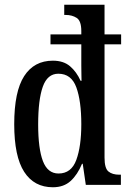

<svg xmlns="http://www.w3.org/2000/svg" viewBox="-20 -780 544 810"><path d="M203 10Q124 10 82 -55Q40 -120 40 -256Q40 -394 82 -459Q124 -524 203 -524Q248 -524 275.5 -500.5Q303 -477 320 -439H324Q324 -444 323.5 -463Q323 -482 323 -504.5Q323 -527 323 -543V-593H193V-635H323V-649Q323 -692 303.5 -704.5Q284 -717 257 -717H251V-760H421V-635H491V-593H421V-115Q421 -70 437.5 -56.5Q454 -43 483 -43H490V0H342L329 -89H326Q307 -43 278 -16.5Q249 10 203 10ZM227 -48Q281 -48 302 -105.5Q323 -163 323 -256Q323 -354 302 -411.5Q281 -469 226 -469Q180 -469 160.5 -414Q141 -359 141 -255Q141 -153 161 -100.5Q181 -48 227 -48Z"/></svg>

Font: Noto Serif Hebrew ExtraCondensed Medium
Style: Regular
Weight: 500
Width: 2
Designer: Monotype Design Team
Foundry: Monotype Imaging Inc.
Version: Version 2.004; ttfautohint (v1.8.4.7-5d5b)